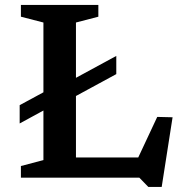

<svg xmlns="http://www.w3.org/2000/svg" viewBox="-20 -718 742 776"><path d="M193.5 -292 59.5 -219V-293L193.5 -365.5L246.5 -381.5L450 -492V-418.5L246.5 -308ZM633.5 37.5H579.5L543 0H215.5L216.5 -81.5H570.5L520 -41.5L615.5 -245.5L677.5 -244ZM287 -627V0H64.5V-47L155.5 -71V-627L64.5 -650.5V-698H377.5V-650.5Z"/></svg>

Font: Newsreader 9pt Medium
Style: Regular
Weight: 500
Designer: Hugues Gentile
Foundry: Production Type
Version: Version 1.003